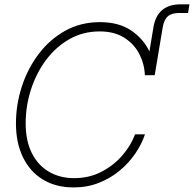

<svg xmlns="http://www.w3.org/2000/svg" viewBox="-20 -838 877 869"><path d="M313.5 10.3Q232.4 10.3 173.8 -25.6Q115.2 -61.5 83.7 -126.7Q52.2 -191.9 52.2 -279.3Q52.2 -364.7 78.9 -446.5Q105.5 -528.3 155.3 -594Q205.1 -659.7 275.1 -698.7Q345.2 -737.8 432.1 -737.8Q518.1 -737.8 574 -699.7Q629.9 -661.6 656.2 -605L674.3 -713.4Q691.4 -818.4 797.4 -818.4H837.4L831.1 -779.3H791Q757.3 -779.3 739.7 -764.2Q722.2 -749 716.3 -713.4L680.2 -497.6Q680.2 -497.6 680.2 -497.6Q680.2 -497.6 680.2 -497.6H635.7Q633.8 -548.3 610.6 -593.5Q587.4 -638.7 542.5 -667.2Q497.6 -695.8 430.7 -695.8Q356 -695.8 294.4 -660.9Q232.9 -626 188.7 -566.9Q144.5 -507.8 120.4 -433.3Q96.2 -358.9 96.2 -279.8Q96.2 -200.7 124 -145.3Q151.9 -89.8 201.4 -60.8Q251 -31.7 315.4 -31.7Q383.3 -31.7 438.7 -60.3Q494.1 -88.9 533.2 -134Q572.3 -179.2 591.3 -230H636.2Q621.1 -185.1 591.8 -142.3Q562.5 -99.6 521 -65.2Q479.5 -30.8 427.2 -10.3Q375 10.3 313.5 10.3Z"/></svg>

Font: Inter Display ExtraLight
Style: Italic
Weight: 200
Italic angle: -9.39999°
Designer: Rasmus Andersson
Foundry: rsms
Version: Version 4.000;git-a52131595